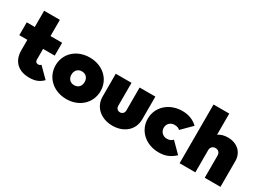

<svg xmlns="http://www.w3.org/2000/svg" viewBox="-29 -1396 2804 2071"><g transform="rotate(30 1372.5 -360.0)"><path d="M331 12C414 12 460 -14 499 -54L378 -175C368 -165 357 -160 342 -160C322 -160 307 -174 307 -197V-332H452V-492H307V-694H111V-492H11V-332H111V-200C111 -73 188 12 331 12Z M793 12C954 12 1072 -98 1072 -247C1072 -395 954 -504 792 -504C630 -504 512 -395 512 -247C512 -98 631 12 793 12ZM710 -245C710 -297 743 -332 792 -332C841 -332 874 -298 874 -246C874 -194 842 -160 792 -160C743 -160 710 -194 710 -245Z M1367 12C1511 12 1613 -78 1613 -208V-492H1417V-206C1417 -175 1395 -154 1367 -154C1337 -154 1316 -175 1316 -206V-492H1120V-208C1120 -79 1223 12 1367 12Z M1943 12C2025 12 2084 -13 2142 -67L2019 -190C2002 -171 1981 -160 1946 -160C1899 -160 1859 -195 1859 -247C1859 -298 1898 -332 1946 -332C1977 -332 1997 -324 2014 -308L2137 -431C2084 -480 2023 -504 1946 -504C1784 -504 1661 -395 1661 -245C1661 -96 1783 12 1943 12Z M2512 -276V0H2708V-321C2708 -426 2633 -502 2513 -502C2467 -502 2427 -491 2395 -469V-732H2199V0H2395V-276C2395 -314 2420 -336 2454 -336C2487 -336 2512 -314 2512 -276Z"/></g></svg>

Font: MV Cash Black
Style: Regular
Weight: 900
Designer: Rodrigo Fuenzalida
Foundry: fragTYPE
Version: Version 1.100;Glyphs 3.1.2 (3151)